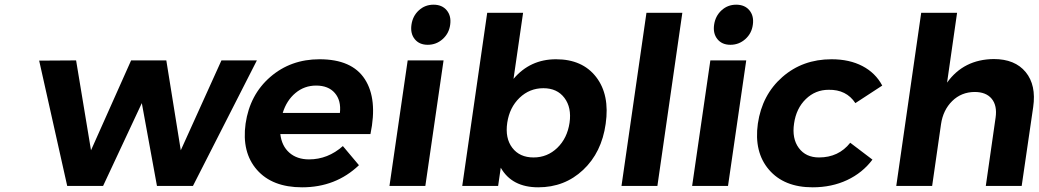

<svg xmlns="http://www.w3.org/2000/svg" viewBox="-20 -797 4452 823"><path d="M147.9 -537.1 306.2 -538.1 370.1 -152.8 542 -538.1H692.9L754.9 -152.8L929.2 -538.1H1081.1L807.1 0H652.8L587.9 -355L421.9 0H268.1Z M1032.7 -267.1Q1050.8 -391.1 1138.4 -467Q1226.1 -543 1349.6 -543Q1488.8 -543 1543.9 -457.5Q1599.1 -372.1 1567.9 -222.2H1181.6Q1187.5 -171.4 1220.2 -142.6Q1252.9 -113.8 1304.7 -113.8Q1385.3 -113.8 1449.7 -170.9L1518.6 -88.9Q1419.4 5.9 1274.9 5.9Q1147 5.9 1081.3 -69.1Q1015.6 -144 1032.7 -267.1ZM1191.9 -313H1437Q1442.9 -366.2 1415.3 -398.2Q1387.7 -430.2 1335 -430.2Q1284.7 -430.2 1246.6 -398.4Q1208.5 -366.7 1191.9 -313Z M1649.4 0 1727.5 -538.1H1881.3L1803.2 0ZM1909.7 -690.9Q1904.8 -653.8 1877.4 -629.4Q1850.1 -605 1813.5 -605Q1777.3 -605 1757.8 -629.2Q1738.3 -653.3 1743.7 -690.9Q1749 -728.5 1775.4 -752.7Q1801.8 -776.9 1838.4 -776.9Q1875 -776.9 1895 -752.7Q1915 -728.5 1909.7 -690.9Z M1961.4 0 2068.4 -742.2H2222.2L2181.2 -459Q2252.4 -543 2363.3 -543Q2476.6 -543 2535.4 -466.8Q2594.2 -390.6 2576.2 -266.1Q2559.1 -143.6 2479.7 -68.8Q2400.4 5.9 2287.1 5.9Q2174.3 5.9 2126.5 -78.1L2115.2 0ZM2154.3 -271Q2144.5 -204.6 2176 -163.3Q2207.5 -122.1 2267.1 -122.1Q2326.2 -122.1 2368.9 -163.3Q2411.6 -204.6 2421.4 -271Q2430.7 -335.9 2399.4 -377.4Q2368.2 -418.9 2309.1 -418.9Q2250 -418.9 2207 -377.7Q2164.1 -336.4 2154.3 -271Z M2644 0 2751 -742.2H2904.8L2797.9 0Z M2946.8 0 3024.9 -538.1H3178.7L3100.6 0ZM3207 -690.9Q3202.1 -653.8 3174.8 -629.4Q3147.5 -605 3110.8 -605Q3074.7 -605 3055.2 -629.2Q3035.6 -653.3 3041 -690.9Q3046.4 -728.5 3072.8 -752.7Q3099.1 -776.9 3135.7 -776.9Q3172.4 -776.9 3192.4 -752.7Q3212.4 -728.5 3207 -690.9Z M3228.5 -267.1Q3246.6 -390.6 3333.5 -466.8Q3420.4 -543 3544.4 -543Q3621.1 -543 3677 -513.7Q3732.9 -484.4 3761.7 -430.2L3646.5 -355Q3607.9 -413.6 3531.7 -412.1Q3475.1 -412.1 3434.1 -372.3Q3393.1 -332.5 3383.8 -268.1Q3374 -203.1 3404.1 -162.6Q3434.1 -122.1 3490.7 -122.1Q3574.7 -122.1 3624.5 -185.1L3719.7 -112.8Q3677.2 -56.2 3611.1 -25.1Q3544.9 5.9 3463.4 5.9Q3340.8 5.9 3276.1 -69.6Q3211.4 -145 3228.5 -267.1Z M3821.8 0 3928.7 -742.2H4082.5L4039.6 -442.9Q4110.8 -542.5 4239.7 -543.9Q4330.6 -543.9 4376.5 -488Q4422.4 -432.1 4408.7 -337.9L4359.4 0H4205.6L4247.6 -293Q4254.9 -344.2 4231 -373.5Q4207 -402.8 4157.7 -402.8Q4100.6 -402.3 4061.5 -363.8Q4022.5 -325.2 4013.7 -265.1L3975.6 0Z"/></svg>

Font: Trueno SemiBold
Style: Italic
Weight: 600
Designer: Julieta Ulanovsky
Foundry: Julieta Ulanovsky
Version: Version 3.001b | FøM Fix